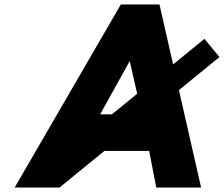

<svg xmlns="http://www.w3.org/2000/svg" viewBox="-20 -845 1009 865"><path d="M786.2 -439.1 968.7 -588 901.1 -670 759.9 -554.8 698.5 -825H524.5L46 0H248L450.2 -165H652.1L684 0H886ZM598 -422.7 484.4 -330H431.2L564.5 -570Z"/></svg>

Font: Hussar Wysoki
Style: Obl
Weight: 700
Foundry: Cannot Into Space Fonts
Version: Version 0.92